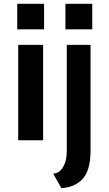

<svg xmlns="http://www.w3.org/2000/svg" viewBox="-20 -732 568 1002"><path d="M70 -579V-712H210V-579ZM75 0V-498H205V0ZM321.5 -579V-712H461.5V-579ZM300.5 250 257.5 174Q289 173 308.8 140.2Q328.5 107.5 328.5 58V-498H452.5V63Q450.5 159.5 410.5 202.5Q370.5 245.5 300.5 250Z"/></svg>

Font: Alatsi
Style: Regular
Weight: 400
Designer: Spyros Zevelakis, Eben Sorkin
Foundry: www.sorkintype.com
Version: Version 1.008; ttfautohint (v1.8.4.7-5d5b)